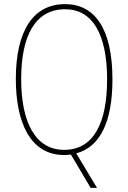

<svg xmlns="http://www.w3.org/2000/svg" viewBox="-20 -744 624 934"><path d="M527 -358C527 -607 439 -724 297 -724C141 -724 57 -594 57 -359C57 -150 127 10 291 10C302 10 312 10 325 8L421 170H452L351 2C467 -29 527 -151 527 -358ZM83 -359C83 -568 150 -699 297 -699C429 -699 501 -579 501 -358C501 -143 434 -15 292 -15C154 -15 83 -146 83 -359Z"/></svg>

Font: Noto Sans Hebrew Condensed Thin
Style: Regular
Weight: 100
Width: 3
Designer: Monotype Design Team
Foundry: Monotype Imaging Inc.
Version: Version 2.004